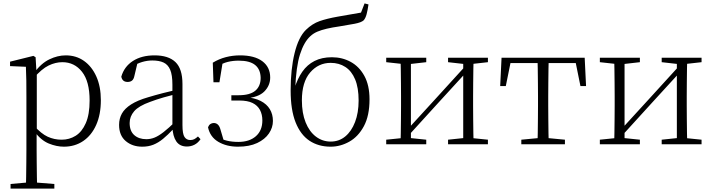

<svg xmlns="http://www.w3.org/2000/svg" viewBox="-20 -847 4185 1127"><path d="M42 260V233L154 223H175L299 233V260ZM132 260Q133 229 133.5 189.5Q134 150 134.5 108.5Q135 67 135 32V-278Q135 -330 134.5 -374Q134 -418 132 -455L39 -459V-485L176 -519L189 -511L194 -425L196 -420V-80L195 -71V32Q195 66 195.5 107.5Q196 149 196.5 189Q197 229 198 260ZM355 14Q312 14 266.5 -4.5Q221 -23 182 -75H169L181 -108Q222 -62 260 -44.5Q298 -27 342 -27Q387 -27 424 -50Q461 -73 483.5 -124Q506 -175 506 -257Q506 -369 461.5 -425.5Q417 -482 346 -482Q306 -482 265.5 -462.5Q225 -443 178 -389L169 -420H181Q221 -475 269.5 -498.5Q318 -522 366 -522Q427 -522 473 -489.5Q519 -457 545.5 -398Q572 -339 572 -259Q572 -175 544.5 -113.5Q517 -52 468 -19Q419 14 355 14Z M815 14Q757 14 718 -19Q679 -52 679 -114Q679 -151 695.5 -180.5Q712 -210 749.5 -234Q787 -258 849 -276Q892 -289 936.5 -300.5Q981 -312 1021 -321V-297Q981 -287 939.5 -275Q898 -263 861 -249Q794 -225 767.5 -194Q741 -163 741 -125Q741 -78 768 -54Q795 -30 839 -30Q864 -30 887.5 -39.5Q911 -49 940.5 -72Q970 -95 1010 -134L1016 -89H997Q965 -55 937 -32Q909 -9 880 2.5Q851 14 815 14ZM1077 13Q1035 13 1014.5 -17.5Q994 -48 992 -102V-106V-350Q992 -407 979 -437.5Q966 -468 940 -480Q914 -492 874 -492Q844 -492 814 -483Q784 -474 752 -454L788 -482L769 -402Q765 -382 755 -374Q745 -366 729 -366Q698 -366 692 -397Q709 -456 760 -489Q811 -522 887 -522Q969 -522 1010 -482.5Q1051 -443 1051 -354V-113Q1051 -61 1063 -43Q1075 -25 1097 -25Q1110 -25 1120 -30Q1130 -35 1142 -46L1157 -30Q1142 -8 1121.5 2.5Q1101 13 1077 13Z M1377 14Q1310 14 1261.5 -14.5Q1213 -43 1201 -100Q1206 -113 1215 -119Q1224 -125 1235 -125Q1249 -125 1259 -115.5Q1269 -106 1274 -87L1297 -9L1252 -45Q1283 -28 1313 -21Q1343 -14 1379 -14Q1444 -14 1482 -47.5Q1520 -81 1520 -140Q1520 -175 1506 -201.5Q1492 -228 1462.5 -242.5Q1433 -257 1384 -257H1338V-288H1381Q1447 -288 1478.5 -314.5Q1510 -341 1510 -390Q1509 -440 1477.5 -465.5Q1446 -491 1381 -491Q1347 -491 1316.5 -483.5Q1286 -476 1256 -456L1288 -487L1268 -364H1233L1229 -479Q1265 -501 1305.5 -511.5Q1346 -522 1389 -522Q1474 -522 1520 -487.5Q1566 -453 1566 -392Q1566 -345 1531.5 -310Q1497 -275 1417 -269L1419 -277Q1474 -273 1510 -254.5Q1546 -236 1564 -206Q1582 -176 1582 -137Q1582 -98 1558.5 -63.5Q1535 -29 1489.5 -7.5Q1444 14 1377 14Z M1921 14Q1849 14 1796.5 -21Q1744 -56 1715 -129Q1686 -202 1686 -316Q1686 -440 1709 -534.5Q1732 -629 1776 -672Q1813 -708 1856 -723Q1899 -738 1961 -749Q1996 -756 2032.5 -761.5Q2069 -767 2099 -773L2120 -827L2143 -821Q2138 -787 2132 -764Q2126 -741 2115 -728Q2101 -715 2061.5 -707.5Q2022 -700 1972 -692Q1930 -686 1898 -678.5Q1866 -671 1842.5 -661Q1819 -651 1801 -634Q1764 -600 1741 -528Q1718 -456 1713 -327L1709 -329Q1726 -385 1754.5 -426Q1783 -467 1826 -489Q1869 -511 1928 -511Q1989 -511 2039 -483.5Q2089 -456 2119 -401Q2149 -346 2149 -264Q2149 -168 2116 -106.5Q2083 -45 2030.5 -15.5Q1978 14 1921 14ZM1921 -16Q1970 -16 2006.5 -46Q2043 -76 2064 -130.5Q2085 -185 2085 -257Q2085 -332 2064.5 -381Q2044 -430 2007 -454Q1970 -478 1921 -478Q1849 -478 1800.5 -421.5Q1752 -365 1752 -258Q1752 -183 1774 -128.5Q1796 -74 1834.5 -45Q1873 -16 1921 -16Z M2247 0V-27L2355 -38H2376L2482 -27V0ZM2610 0V-27L2715 -38H2736L2844 -27V0ZM2331 0Q2332 -24 2332.5 -64.5Q2333 -105 2333.5 -148.5Q2334 -192 2334 -226V-283Q2334 -316 2333.5 -359.5Q2333 -403 2332.5 -443.5Q2332 -484 2331 -508H2392V0ZM2372 -45 2342 -61H2348L2532 -262L2717 -465L2745 -447H2739L2555 -246ZM2699 0V-508H2760Q2759 -484 2758.5 -443.5Q2758 -403 2757.5 -359.5Q2757 -316 2757 -283V-226Q2757 -192 2757.5 -148.5Q2758 -105 2758.5 -64.5Q2759 -24 2760 0ZM2247 -482V-508H2482V-482L2377 -470H2356ZM2610 -482V-508H2844V-482L2737 -470H2716Z M2916 -342 2924 -508H3412L3420 -342H3387L3354 -505L3387 -477H2949L2982 -505L2949 -342ZM3040 0V-27L3156 -38H3180L3296 -27V0ZM3135 0Q3136 -24 3136.5 -64.5Q3137 -105 3137.5 -148.5Q3138 -192 3138 -226V-283Q3138 -316 3137.5 -359.5Q3137 -403 3136.5 -443.5Q3136 -484 3135 -508H3201Q3200 -484 3199.5 -443.5Q3199 -403 3198.5 -359.5Q3198 -316 3198 -283V-226Q3198 -192 3198.5 -148.5Q3199 -105 3199.5 -64.5Q3200 -24 3201 0Z M3501 0V-27L3609 -38H3630L3736 -27V0ZM3864 0V-27L3969 -38H3990L4098 -27V0ZM3585 0Q3586 -24 3586.5 -64.5Q3587 -105 3587.5 -148.5Q3588 -192 3588 -226V-283Q3588 -316 3587.5 -359.5Q3587 -403 3586.5 -443.5Q3586 -484 3585 -508H3646V0ZM3626 -45 3596 -61H3602L3786 -262L3971 -465L3999 -447H3993L3809 -246ZM3953 0V-508H4014Q4013 -484 4012.5 -443.5Q4012 -403 4011.5 -359.5Q4011 -316 4011 -283V-226Q4011 -192 4011.5 -148.5Q4012 -105 4012.5 -64.5Q4013 -24 4014 0ZM3501 -482V-508H3736V-482L3631 -470H3610ZM3864 -482V-508H4098V-482L3991 -470H3970Z"/></svg>

Font: Noto Serif JP ExtraLight
Style: Regular
Weight: 200
Designer: Ryoko NISHIZUKA  (kana & ideographs); Frank Grießhammer (Latin, Greek & Cyrillic); Wenlong ZHANG  (bopomofo); Sandoll Co
Foundry: Adobe
Version: Version 2.002-H1;hotconv 1.1.0;makeotfexe 2.6.0